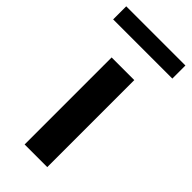

<svg xmlns="http://www.w3.org/2000/svg" viewBox="-278 -801 851 851"><g transform="rotate(45 147.5 -376.0)"><path d="M76 0V-545.5H218V0ZM-38.5 -669.5V-751.5H332.5V-669.5Z"/></g></svg>

Font: Encode Sans Exp SmBold
Style: Regular
Weight: 600
Width: 7
Designer: Multiple Designers
Foundry: Impallari Type
Version: Version 3.002; ttfautohint (v1.8.3) -l 8 -r 50 -G 200 -x 14 